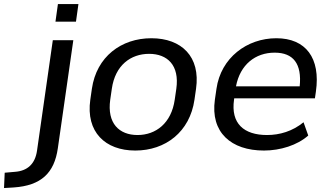

<svg xmlns="http://www.w3.org/2000/svg" viewBox="-125 -739 1611 955"><path d="M252.9 -631.3 265.1 -718.8H163.1L150.9 -631.3ZM-56.6 193.4C79.6 184.1 145 121.6 162.6 -1L239.7 -539.1H137.7L59.1 10.7C49.8 75.2 12.7 111.3 -51.3 115.7L-101.6 120.1L-105 196.3Z M547.9 9.8C698.2 9.8 819.3 -83 842.3 -243.2L850.1 -297.4C873 -457 778.3 -548.8 627.9 -548.8C478 -548.8 355 -457 332 -297.4L324.2 -243.2C301.3 -83 397.9 9.8 547.9 9.8ZM559.1 -67.4C467.8 -67.4 406.7 -125.5 423.3 -243.2L431.2 -297.4C447.8 -414.6 525.4 -471.2 616.7 -471.2C707.5 -471.2 768.6 -414.6 752 -297.4L744.1 -243.2C727.5 -126 649.9 -67.4 559.1 -67.4Z M1188 9.8C1269 9.8 1354 -16.6 1408.2 -64.9L1384.8 -130.9C1329.6 -85.9 1266.1 -67.4 1203.1 -67.4C1088.9 -67.4 1022 -124 1039.1 -243.2L1040 -250H1441.4L1446.3 -283.7C1470.2 -450.2 1396 -548.8 1249.5 -548.8C1103.5 -548.8 973.6 -451.7 951.7 -297.4L943.8 -243.2C920.9 -80.6 1024.4 9.8 1188 9.8ZM1241.2 -477.1C1334 -477.1 1377 -421.9 1365.7 -309.6H1048.8C1069.3 -417.5 1145 -477.1 1241.2 -477.1Z"/></svg>

Font: Winston
Style: Italic
Weight: 400
Italic angle: -8.13011°
Designer: Vernon Adams, Kim Jin-seong, David Berlow, Cristiano Sobral
Foundry: The Winston Project Authors
Version: Version 3.004